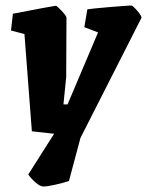

<svg xmlns="http://www.w3.org/2000/svg" viewBox="-20 -493 535 699"><path d="M495 -428 273 9 231 166Q210 173 181 179.5Q152 186 138 186Q126 186 108.5 170.5Q91 155 83 142L177 -6L96 -15L69 -369L20 -382L27 -443Q177 -472 183 -472Q187 -472 204 -454Q221 -436 222 -429L221 -212L211 -113H226L337 -375L287 -394L298 -459Q317 -462 376 -467Q435 -472 458 -473Q463 -473 479.5 -454Q496 -435 495 -428Z"/></svg>

Font: Grenze ExtraBold
Style: Italic
Weight: 800
Italic angle: -10°
Designer: Renata Polastri
Foundry: Omnibus-Type
Version: Version 1.002; ttfautohint (v1.8)